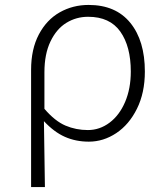

<svg xmlns="http://www.w3.org/2000/svg" viewBox="-20 -561 672 778"><path d="M339 -541Q449 -541 508 -468.5Q567 -396 567 -271Q567 -185 535 -120.5Q503 -56 451 -21.5Q399 13 340 13Q287 13 243 -6.5Q199 -26 158 -70L162 197H106V-278Q106 -362 137.5 -421.5Q169 -481 222 -511Q275 -541 339 -541ZM510 -271Q510 -373 467.5 -433Q425 -493 337 -493Q289 -493 249 -468.5Q209 -444 184.5 -393Q160 -342 160 -268V-120Q203 -70 245.5 -52Q288 -34 336 -34Q384 -34 424 -64Q464 -94 487 -148Q510 -202 510 -271Z"/></svg>

Font: Nebula Sans Light
Style: Regular
Weight: 300
Designer: Paul D. Hunt for Adobe (as Source Sans)
Foundry: Nebula Entertainment & Broadcasting LLC
Version: Version 1.010